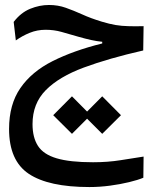

<svg xmlns="http://www.w3.org/2000/svg" viewBox="-20 -443 626 775"><path d="M340.8 312Q176.3 312 96.4 258.8Q16.6 205.6 16.6 77.6Q16.6 -21.5 62.3 -87.6Q107.9 -153.8 192.4 -196.3Q276.9 -238.8 392.6 -267.6V-274.4Q371.1 -276.4 347.9 -281.5Q324.7 -286.6 297.4 -294.4Q258.8 -305.7 228.3 -314.2Q197.8 -322.8 164.1 -322.8Q129.9 -322.8 99.9 -310.5Q69.8 -298.3 43.9 -279.8L35.2 -354.5Q64 -392.1 101.8 -407.5Q139.6 -422.9 177.7 -422.9Q213.9 -422.9 245.6 -411.6Q277.3 -400.4 312 -384.8Q346.2 -369.1 391.1 -355.5Q421.9 -346.2 446.8 -342Q471.7 -337.9 498 -337.4Q511.2 -336.9 526.9 -336.9Q542 -336.9 559.6 -337.4L558.1 -239.3Q418.5 -207.5 318.4 -170.4Q218.3 -133.3 164.8 -79.1Q111.3 -24.9 111.3 58.1Q111.3 111.8 133.3 146Q155.3 180.2 208.7 196Q262.2 211.9 355.5 211.9Q415 211.9 466.8 203.6Q518.6 195.3 559.6 189L558.6 274.4Q536.6 283.7 501.2 292.2Q465.8 300.8 424.1 306.4Q382.3 312 340.8 312ZM392.6 97.2 331.5 36.1 270.5 97.2 194.8 22 270.5 -54.2 331.5 7.3 392.6 -54.2 468.3 22Z"/></svg>

Font: CaskaydiaMono NF
Style: Regular
Weight: 400
Designer: Aaron Bell
Foundry: Saja Typeworks
Version: Version 2111.001; ttfautohint (v1.8.4);Nerd Fonts 3.1.1